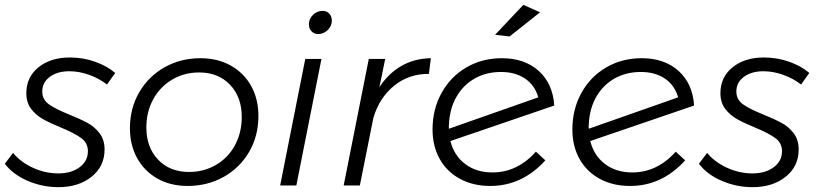

<svg xmlns="http://www.w3.org/2000/svg" viewBox="-29 -768 3387 795"><path d="M-9 -90 25 -135Q56 -97 107 -73.5Q158 -50 213 -50Q266 -50 300.5 -75.5Q335 -101 335 -142Q335 -176 307 -196.5Q279 -217 223 -240Q177 -259 148.5 -275Q120 -291 100 -317Q80 -343 80 -382Q80 -449 130.5 -489.5Q181 -530 260 -530Q315 -530 364.5 -512.5Q414 -495 448 -466L414 -418Q382 -443 340.5 -458Q299 -473 258 -473Q209 -473 177.5 -450Q146 -427 146 -389Q146 -356 173 -336.5Q200 -317 257 -294Q304 -275 333.5 -259Q363 -243 383.5 -216Q404 -189 404 -149Q404 -79 350 -36Q296 7 213 7Q146 7 85 -19.5Q24 -46 -9 -90Z M1041 -288Q1041 -205 1002.5 -139Q964 -73 897 -35.5Q830 2 748 2Q677 2 623 -28.5Q569 -59 539 -113Q509 -167 509 -237Q509 -320 547.5 -386Q586 -452 652.5 -489.5Q719 -527 801 -527Q872 -527 926.5 -496.5Q981 -466 1011 -412Q1041 -358 1041 -288ZM577 -240Q577 -158 625.5 -107Q674 -56 754 -56Q815 -56 865 -85Q915 -114 943.5 -166Q972 -218 972 -284Q972 -366 923.5 -417Q875 -468 795 -468Q734 -468 684 -438.5Q634 -409 605.5 -357Q577 -305 577 -240Z M1345 -683Q1345 -660 1328 -643.5Q1311 -627 1288 -627Q1272 -627 1261 -638.5Q1250 -650 1250 -667Q1250 -690 1267 -706.5Q1284 -723 1307 -723Q1324 -723 1334.5 -711.5Q1345 -700 1345 -683ZM1302 -524 1198 0H1131L1235 -524Z M1755 -527 1747 -462Q1665 -463 1603.5 -413.5Q1542 -364 1517 -280L1461 0H1394L1498 -524H1566L1542 -407Q1580 -465 1634 -495.5Q1688 -526 1755 -527Z M2138 -748 2207 -717 2081 -617 2021 -624ZM2190 -140 2229 -104Q2133 2 2001 2Q1930 2 1875.5 -27.5Q1821 -57 1791.5 -110Q1762 -163 1762 -232Q1762 -315 1799 -382.5Q1836 -450 1901.5 -488.5Q1967 -527 2049 -527Q2143 -527 2201.5 -474.5Q2260 -422 2266 -331L1836 -184Q1851 -124 1897 -89Q1943 -54 2010 -54Q2113 -54 2190 -140ZM1830 -235 2200 -365Q2185 -416 2144.5 -443Q2104 -470 2045 -470Q1985 -470 1937.5 -443.5Q1890 -417 1861.5 -368Q1833 -319 1830 -254Q1830 -251 1829.5 -246.5Q1829 -242 1830 -235Z M2769 -140 2808 -104Q2712 2 2580 2Q2509 2 2454.5 -27.5Q2400 -57 2370.5 -110Q2341 -163 2341 -232Q2341 -315 2378 -382.5Q2415 -450 2480.5 -488.5Q2546 -527 2628 -527Q2722 -527 2780.5 -474.5Q2839 -422 2845 -331L2415 -184Q2430 -124 2476 -89Q2522 -54 2589 -54Q2692 -54 2769 -140ZM2409 -235 2779 -365Q2764 -416 2723.5 -443Q2683 -470 2624 -470Q2564 -470 2516.5 -443.5Q2469 -417 2440.5 -368Q2412 -319 2409 -254Q2409 -251 2408.5 -246.5Q2408 -242 2409 -235Z M2865 -90 2899 -135Q2930 -97 2981 -73.5Q3032 -50 3087 -50Q3140 -50 3174.5 -75.5Q3209 -101 3209 -142Q3209 -176 3181 -196.5Q3153 -217 3097 -240Q3051 -259 3022.5 -275Q2994 -291 2974 -317Q2954 -343 2954 -382Q2954 -449 3004.5 -489.5Q3055 -530 3134 -530Q3189 -530 3238.5 -512.5Q3288 -495 3322 -466L3288 -418Q3256 -443 3214.5 -458Q3173 -473 3132 -473Q3083 -473 3051.5 -450Q3020 -427 3020 -389Q3020 -356 3047 -336.5Q3074 -317 3131 -294Q3178 -275 3207.5 -259Q3237 -243 3257.5 -216Q3278 -189 3278 -149Q3278 -79 3224 -36Q3170 7 3087 7Q3020 7 2959 -19.5Q2898 -46 2865 -90Z"/></svg>

Font: TypoPRO Montserrat Alternates
Style: Italic
Weight: 300
Italic angle: -11.3°
Designer: Julieta Ulanovsky
Foundry: Julieta Ulanovsky
Version: Version 6.001